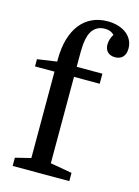

<svg xmlns="http://www.w3.org/2000/svg" viewBox="-119 -857 669 923"><g transform="rotate(15 215.0 -395.0)"><path d="M115 -490V-60L38 -41V0H320V-41L212 -60V-490H340V-540H212V-590C212 -653 213 -716 257 -742C268 -749 282 -752 297 -752C316 -752 332 -746 343 -734C332 -717 327 -699 327 -682C327 -650 347 -632 378 -632C410 -632 430 -652 430 -689C430 -748 379 -790 300 -790C187 -790 115 -703 115 -550V-540L18 -526V-490Z"/></g></svg>

Font: Domine
Style: Regular
Weight: 400
Designer: Pablo Impallari, Rodrigo Fuenzalida, Brenda Gallo
Foundry: Pablo Impallari, Rodrigo Fuenzalida, Brenda Gallo
Version: Version 2.000